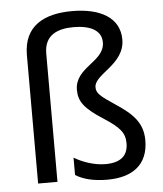

<svg xmlns="http://www.w3.org/2000/svg" viewBox="-54 -813 739 870"><g transform="rotate(-5 315.5 -377.5)"><path d="M522 -617C522 -716 435 -765 306 -765C180 -765 85 -718 85 -584V0H173V-584C173 -669 236 -692 306 -692C380 -692 433 -668 433 -612C433 -523 297 -511 297 -407C297 -354 322 -321 406 -267C477 -221 500 -195 500 -147C500 -94 470 -61 397 -61C344 -61 289 -82 255 -103V-24C290 -2 337 10 400 10C510 10 586 -39 586 -153C586 -232 542 -275 470 -323C396 -372 382 -385 382 -412C382 -472 522 -503 522 -617Z"/></g></svg>

Font: Noto Sans Bhaiksuki
Style: Regular
Weight: 400
Designer: Monotype Design Team
Foundry: Monotype Imaging Inc.
Version: Version 2.002